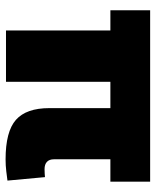

<svg xmlns="http://www.w3.org/2000/svg" viewBox="47 -616 571 705"><g transform="rotate(90 332.5 -263.5)"><path d="M565.4 1.5Q462.9 1.5 419.9 -36.6Q377 -74.7 377 -159.2V-491.7H564.9V-175.8Q564.9 -159.2 574.2 -150.4Q583.5 -141.6 601.1 -141.6Q608.4 -141.6 617.4 -142.1Q626.5 -142.6 630.4 -143.1L643.1 -5.4Q629.9 -3.4 608.6 -1Q587.4 1.5 565.4 1.5ZM91.8 0V-491.7H280.3V0ZM17.6 -383.3V-529.3H647V-383.3Z"/></g></svg>

Font: Inter 24pt Black
Style: Regular
Weight: 900
Designer: Rasmus Andersson
Foundry: rsms
Version: Version 4.001;git-66647c0bb